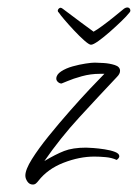

<svg xmlns="http://www.w3.org/2000/svg" viewBox="-20 -501 370 515"><path d="M321 -481Q327 -481 329 -476Q331 -471 327 -467Q320 -458 305.5 -444Q291 -430 274.5 -415.5Q258 -401 244 -391Q230 -381 224 -381Q219 -381 206 -392.5Q193 -404 178.5 -419.5Q164 -435 152.5 -448.5Q141 -462 138 -467Q135 -469 135 -472Q135 -476 139 -479Q143 -482 149 -477Q173 -459 197 -441Q221 -423 231 -416Q240 -421 255 -432Q270 -443 286 -456Q302 -469 313 -478Q318 -481 321 -481ZM68 -6Q59 -6 53.5 -14Q48 -22 48 -30Q48 -46 65.5 -74Q83 -102 110.5 -136Q138 -170 167.5 -203.5Q197 -237 222 -263.5Q247 -290 260 -303H248Q223 -303 199.5 -296.5Q176 -290 161 -283.5Q146 -277 145 -277Q140 -277 135.5 -281Q131 -285 131 -290Q131 -301 144 -309.5Q157 -318 175 -323Q193 -328 209.5 -330.5Q226 -333 234 -333Q241 -333 257.5 -332Q274 -331 288 -326.5Q302 -322 302 -311Q302 -303 294 -295Q243 -241 192.5 -186Q142 -131 99 -69Q129 -87 152 -96Q175 -105 211 -105Q216 -105 230 -104Q244 -103 260.5 -100.5Q277 -98 288.5 -93.5Q300 -89 300 -82Q300 -77 293 -72Q280 -78 263.5 -79.5Q247 -81 233 -81Q193 -81 150.5 -64.5Q108 -48 83 -16Q80 -12 76.5 -9Q73 -6 68 -6Z"/></svg>

Font: Licorice
Style: Regular
Weight: 400
Designer: Robert E. Leuschke
Foundry: Robert E. Leuschke
Version: Version 1.010; ttfautohint (v1.8.3)